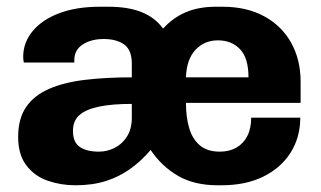

<svg xmlns="http://www.w3.org/2000/svg" viewBox="-20 -541 955 571"><path d="M204 10Q161 10 122 -3.5Q83 -17 58.5 -49Q34 -81 34 -134Q34 -188 57.5 -222.5Q81 -257 125.5 -276.5Q170 -296 232.5 -303.5Q295 -311 372 -311V-352Q372 -392 349.5 -408.5Q327 -425 288 -425Q252 -425 226.5 -409Q201 -393 201 -362V-355H51Q50 -358 49.5 -362.5Q49 -367 49 -372Q49 -415 77.5 -449Q106 -483 157 -502Q208 -521 277 -521H302Q361 -521 401 -505Q441 -489 465 -456Q495 -489 533.5 -505Q572 -521 622 -521H641Q713 -521 765 -493Q817 -465 845.5 -414.5Q874 -364 874 -298V-235H533Q533 -193 542.5 -160.5Q552 -128 574 -109Q596 -90 634 -90Q662 -90 683 -102Q704 -114 715.5 -136.5Q727 -159 727 -191H873Q873 -133 844.5 -87.5Q816 -42 763.5 -16Q711 10 639 10H627Q558 10 509.5 -18Q461 -46 428 -95Q400 -62 367 -38.5Q334 -15 294.5 -2.5Q255 10 204 10ZM274 -90Q299 -90 321.5 -101.5Q344 -113 358 -135.5Q372 -158 372 -191V-232Q314 -232 275 -224Q236 -216 216.5 -199Q197 -182 197 -152Q197 -117 218 -103.5Q239 -90 274 -90ZM533 -311H719Q719 -368 694 -394.5Q669 -421 628 -421Q588 -421 561.5 -393Q535 -365 533 -311Z"/></svg>

Font: Chivo Medium
Style: Bold
Weight: 700
Version: Version 2.002